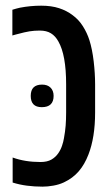

<svg xmlns="http://www.w3.org/2000/svg" viewBox="-20 -660 401 689"><path d="M132.8 9.8Q103.5 9.8 76.9 6.3Q50.3 2.9 25.4 -4.9V-94.7Q69.8 -78.6 125.5 -78.6Q149.4 -78.6 164.6 -87.4Q179.7 -96.2 189 -109.9Q197.8 -122.6 202.6 -137Q207.5 -151.4 209.5 -164.1Q213.9 -187.5 215.6 -209.2Q217.3 -231 217.3 -256.3V-357.4Q217.3 -462.9 189.5 -511.2Q178.7 -530.8 162.8 -540.5Q147 -550.3 122.6 -550.3Q103 -550.3 86.2 -547.6Q69.3 -544.9 44.4 -538.1Q39.6 -537.1 34.7 -535.6Q29.8 -534.2 24.4 -532.7V-625Q30.8 -627 37.6 -628.9Q44.4 -630.9 51.3 -632.3Q88.9 -639.6 127.9 -639.6Q164.6 -639.6 192.1 -630.6Q219.7 -621.6 240.7 -605.5Q262.7 -589.4 277.6 -565.7Q292.5 -542 300.8 -516.1Q311 -483.9 316.2 -439.9Q321.3 -396 321.3 -357.4V-256.3Q321.3 -167 297.4 -105.5Q283.7 -69.8 262.5 -45.2Q241.2 -20.5 209 -5.4Q192.4 2.4 171.6 6.1Q150.9 9.8 132.8 9.8ZM129.9 -275.4Q90.3 -275.4 90.3 -315.9Q90.3 -356.4 130.9 -356.4Q150.4 -356.4 161.4 -345.5Q172.4 -334.5 172.4 -315.9Q172.4 -275.4 129.9 -275.4Z"/></svg>

Font: Open Sans Condensed SemiBold
Style: Regular
Weight: 600
Width: 3
Designer: Monotype Design Team
Foundry: Monotype Imaging Inc.
Version: Version 3.000; ttfautohint (v1.8.4)